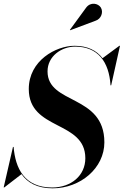

<svg xmlns="http://www.w3.org/2000/svg" viewBox="-42 -1009 672 1044"><path d="M477 -896C509 -906 521.5 -944 506 -968.5C492 -990.5 450.5 -1000.5 426 -967L338 -846.5L339.5 -844.5ZM-18.5 10 75 -62C107.5 -15.5 160.5 15 244.5 15C395.5 15 525.5 -95 525.5 -235C525.5 -497.5 216.5 -439 216.5 -621C216.5 -704 293 -755.5 366.5 -755.5C490 -755.5 551 -673.5 559 -545H562.5L610.5 -760H607L515.5 -692.5C483 -735.5 432.5 -760 363.5 -760C262.5 -760 114.5 -680 114.5 -525C114.5 -297.5 422 -355.5 422 -148.5C422 -54.5 345 10.5 241.5 10.5C89.5 10.5 41.5 -95 32 -210H28.5L-22 10Z"/></svg>

Font: Bodoni* 48pt Medium
Style: Italic
Weight: 500
Italic angle: -13°
Version: Version 2.3